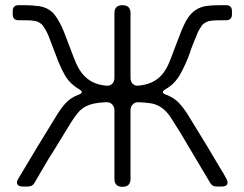

<svg xmlns="http://www.w3.org/2000/svg" viewBox="-20 -720 942 740"><path d="M421 -31V-295Q421 -309 412 -318Q403 -327 389 -326Q362 -325 343 -321Q324 -317 309 -309Q294 -301 281.5 -286.5Q269 -272 255 -250L190 -144Q179 -127 168 -109Q157 -91 146 -72L114 -17Q106 -1 87 -1H69Q52 -1 47 -9.5Q42 -18 51 -32L124 -154L200 -278Q216 -304 233.5 -323Q251 -342 280 -354Q295 -359 295.5 -364.5Q296 -370 282 -378Q247 -399 228 -434Q209 -469 196 -506Q187 -530 179.5 -549Q172 -568 167 -582Q161 -596 155 -606Q149 -616 144 -623Q134 -634 117 -639Q101 -642 75 -642H52Q29 -642 29 -665V-677Q29 -700 52 -700H75Q104 -700 132.5 -696Q161 -692 184 -671Q201 -652 217 -619Q225 -602 233.5 -579Q242 -556 253 -528Q263 -500 273.5 -476Q284 -452 299 -434Q314 -416 335.5 -404.5Q357 -393 388 -390Q403 -388 412 -396.5Q421 -405 421 -420V-669Q421 -700 452 -700Q483 -700 483 -669V-420Q483 -405 492 -396.5Q501 -388 516 -390Q549 -394 570.5 -405.5Q592 -417 606.5 -435Q621 -453 631 -476.5Q641 -500 651 -528Q662 -556 670.5 -579Q679 -602 687 -619Q699 -646 712.5 -662Q726 -678 742.5 -686.5Q759 -695 780 -697.5Q801 -700 828 -700H851Q874 -700 874 -677V-665Q874 -642 851 -642H828Q803 -642 786 -639Q769 -634 759 -623Q754 -616 748 -606Q742 -596 737 -582Q731 -568 723.5 -549Q716 -530 708 -506Q695 -471 675 -434.5Q655 -398 621 -378Q607 -370 607.5 -364.5Q608 -359 623 -354Q652 -342 669.5 -323.5Q687 -305 704 -278L780 -154L828 -73Q835 -62 841 -52Q847 -42 852 -32Q860 -18 855.5 -9.5Q851 -1 834 -1H816Q797 -1 789 -17L676 -207L649 -250Q635 -274 622 -288Q609 -302 594 -310.5Q579 -319 560 -322Q541 -325 515 -326Q501 -327 492 -318Q483 -309 483 -295V-31Q483 0 452 0Q421 0 421 -31Z"/></svg>

Font: Higure Gothic
Style: Regular
Weight: 400
Designer: Yoshimichi Ohira
Foundry: Positype
Version: Version 1.000